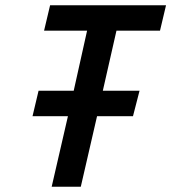

<svg xmlns="http://www.w3.org/2000/svg" viewBox="-20 -712 653 732"><path d="M312 -595 261 -366H127L104 -269H239L177 0H288L350 -269H487L512 -366H372L424 -595H590L613 -692H171L148 -595Z"/></svg>

Font: RazerF5 SemiBold
Style: Italic
Weight: 600
Foundry: Razer Inc.
Version: Version 2